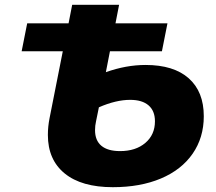

<svg xmlns="http://www.w3.org/2000/svg" viewBox="-20 -762 896 798"><path d="M827 -279Q827 -190 780.5 -123Q734 -56 648.5 -20Q563 16 449 16Q319 16 249 -41Q179 -98 179 -201Q179 -236 186 -271L241 -549H70L93 -665H265L280 -742H475L460 -665H676L653 -549H437L420 -462Q504 -492 585 -492Q702 -492 764.5 -436.5Q827 -381 827 -279ZM624 -258Q624 -301 597.5 -324Q571 -347 521 -347Q462 -347 391 -316L379 -257Q375 -240 375 -221Q375 -178 401.5 -156Q428 -134 479 -134Q544 -134 584 -168Q624 -202 624 -258Z"/></svg>

Font: Montserrat Alternates ExtraBold
Style: Italic
Weight: 800
Italic angle: -11.3°
Designer: Julieta Ulanovsky
Foundry: Julieta Ulanovsky
Version: Version 7.200